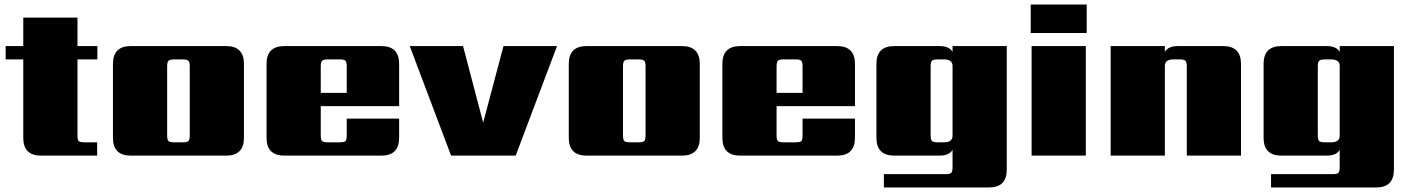

<svg xmlns="http://www.w3.org/2000/svg" viewBox="-20 -689 6246 850"><path d="M411 -426H323V-90Q323 -70 328.5 -64.5Q334 -59 354 -59H410V0H162Q83 0 83 -79V-426H5V-485H83V-611H323V-485H411Z M820 -90V-395Q820 -414 814 -420Q808 -426 789 -426H751Q732 -426 726 -420Q720 -414 720 -395V-90Q720 -70 726 -64.5Q732 -59 751 -59H789Q808 -59 814 -64.5Q820 -70 820 -90ZM559 -485H981Q1060 -485 1060 -406V-79Q1060 0 981 0H559Q480 0 480 -79V-406Q480 -485 559 -485Z M1400 -278H1515V-395Q1515 -414 1509.5 -420Q1504 -426 1484 -426H1431Q1412 -426 1406 -420Q1400 -414 1400 -395ZM1239 -485H1668Q1747 -485 1747 -406V-219H1400V-90Q1400 -70 1406 -64.5Q1412 -59 1431 -59H1484Q1504 -59 1509.5 -64.5Q1515 -70 1515 -90V-164H1747V-79Q1747 0 1668 0H1239Q1160 0 1160 -79V-406Q1160 -485 1239 -485Z M1794 -485H2030L2119 -146L2209 -485H2446L2263 0H1977Z M2838 -90V-395Q2838 -414 2832 -420Q2826 -426 2807 -426H2769Q2750 -426 2744 -420Q2738 -414 2738 -395V-90Q2738 -70 2744 -64.5Q2750 -59 2769 -59H2807Q2826 -59 2832 -64.5Q2838 -70 2838 -90ZM2577 -485H2999Q3078 -485 3078 -406V-79Q3078 0 2999 0H2577Q2498 0 2498 -79V-406Q2498 -485 2577 -485Z M3418 -278H3533V-395Q3533 -414 3527.5 -420Q3522 -426 3502 -426H3449Q3430 -426 3424 -420Q3418 -414 3418 -395ZM3257 -485H3686Q3765 -485 3765 -406V-219H3418V-90Q3418 -70 3424 -64.5Q3430 -59 3449 -59H3502Q3522 -59 3527.5 -64.5Q3533 -70 3533 -90V-164H3765V-79Q3765 0 3686 0H3257Q3178 0 3178 -79V-406Q3178 -485 3257 -485Z M4131 -59H4159Q4197 -59 4197 -88V-397Q4197 -426 4159 -426H4131Q4112 -426 4106 -420Q4100 -414 4100 -395V-90Q4100 -70 4106 -64.5Q4112 -59 4131 -59ZM4197 -485H4437V62Q4437 141 4358 141H3893V82H4166Q4186 82 4191.5 76Q4197 70 4197 51V-26Q4183 0 4139 0H3939Q3860 0 3860 -79V-406Q3860 -485 3939 -485H4139Q4183 -485 4197 -459Z M4787 0H4547V-485H4787ZM4543 -543V-669H4791V-543Z M5195 -485H5395Q5474 -485 5474 -406V0H5234V-395Q5234 -414 5228 -420Q5222 -426 5203 -426H5175Q5137 -426 5137 -397V0H4897V-485H5137V-459Q5151 -485 5195 -485Z M5845 -59H5873Q5911 -59 5911 -88V-397Q5911 -426 5873 -426H5845Q5826 -426 5820 -420Q5814 -414 5814 -395V-90Q5814 -70 5820 -64.5Q5826 -59 5845 -59ZM5911 -485H6151V62Q6151 141 6072 141H5607V82H5880Q5900 82 5905.5 76Q5911 70 5911 51V-26Q5897 0 5853 0H5653Q5574 0 5574 -79V-406Q5574 -485 5653 -485H5853Q5897 -485 5911 -459Z"/></svg>

Font: Sarpanch Black
Style: Regular
Weight: 900
Designer: Manushi Parikh (Devanagari and Latin), Jyotish Sonowal (Devanagari)
Foundry: Indian Type Foundry
Version: Version 2.004;PS 1.0;hotconv 1.0.78;makeotf.lib2.5.61930; tt